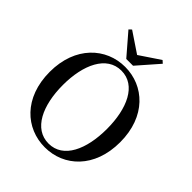

<svg xmlns="http://www.w3.org/2000/svg" viewBox="-262 -1124 1301 1301"><g transform="rotate(45 388.5 -473.5)"><path d="M389 18C571 18 726 -121 726 -368C726 -615 570 -753 389 -753C208 -753 51 -613 51 -368C51 -119 208 18 389 18ZM389 -18C248 -18 177 -172 177 -368C177 -562 248 -717 389 -717C530 -717 599 -562 599 -368C599 -172 530 -18 389 -18ZM243 -965 225 -948 356 -796H421L554 -948L535 -965L389 -867Z"/></g></svg>

Font: Noto Serif CJK KR SemiBold
Style: Regular
Weight: 600
Designer: Ryoko NISHIZUKA 西塚涼子 (kana & ideographs); Frank Grießhammer (Latin, Greek & Cyrillic); Wenlong ZHANG 张文龙 (bopomofo); San
Foundry: Adobe
Version: Version 2.001;hotconv 1.1.0;makeotfexe 2.6.0